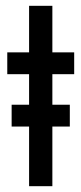

<svg xmlns="http://www.w3.org/2000/svg" viewBox="-20 -640 280 660"><path d="M20 -280H220V-205H20ZM235 -460V-385H160V0H80V-385H5V-460H80V-620H160V-460Z"/></svg>

Font: Venryn Sans
Style: Regular
Weight: 400
Designer: Owen Earl, indestructible type* (font) & Cristiano Sobral (main changes)
Version: Version 3.600; ttfautohint (v1.8.3)